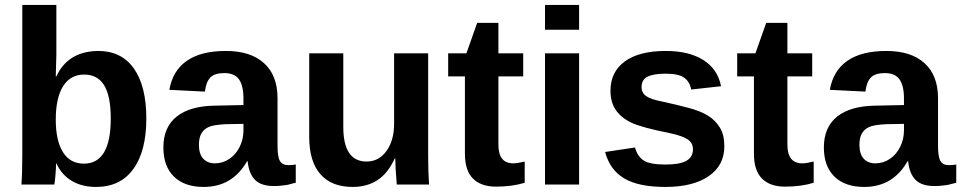

<svg xmlns="http://www.w3.org/2000/svg" viewBox="-20 -744 3875 774"><path d="M569.9 -266.3Q569.9 -134.9 517.5 -62.7Q465.1 9.6 367.5 9.6Q310.8 9.6 269.9 -14.5Q228.9 -38.6 207.2 -85.5H206Q206 -68.7 203.6 -38.6Q201.2 -8.4 198.8 0H66.3Q69.9 -45.8 69.9 -120.5V-724.1H207.2V-522.9L204.8 -436.1H207.2Q254.2 -537.3 375.9 -538.6Q469.9 -538.6 519.9 -467.5Q569.9 -396.4 569.9 -266.3ZM426.5 -266.3Q426.5 -356.6 400 -400Q373.5 -443.4 319.3 -443.4Q263.9 -443.4 234.3 -396.4Q204.8 -349.4 204.8 -261.4Q204.8 -177.1 233.7 -130.7Q262.7 -84.3 318.1 -84.3Q426.5 -84.3 426.5 -266.3Z M801.2 9.6Q724.1 9.6 681.3 -31.9Q638.6 -73.5 638.6 -149.4Q638.6 -231.3 692.2 -274.1Q745.8 -316.9 847 -318.1L961.4 -320.5V-347Q961.4 -398.8 943.4 -424.1Q925.3 -449.4 884.3 -449.4Q845.8 -449.4 828.3 -431.9Q810.8 -414.5 806 -374.7L662.7 -381.9Q675.9 -459 733.1 -498.8Q790.4 -538.6 890.4 -538.6Q990.4 -538.6 1044.6 -489.2Q1098.8 -439.8 1098.8 -348.2V-156.6Q1098.8 -112 1108.4 -95.2Q1118.1 -78.3 1142.2 -78.3Q1157.8 -78.3 1172.3 -80.7V-7.2Q1160.2 -4.8 1150.6 -1.8Q1141 1.2 1130.7 2.4Q1120.5 3.6 1109.6 4.8Q1098.8 6 1084.3 6Q1032.5 6 1007.8 -19.3Q983.1 -44.6 978.3 -94H975.9Q916.9 9.6 801.2 9.6ZM961.4 -244.6 890.4 -243.4Q842.2 -241 822.3 -232.5Q802.4 -224.1 792.2 -206.6Q781.9 -189.2 781.9 -160.2Q781.9 -122.9 799.4 -104.2Q816.9 -85.5 845.8 -85.5Q878.3 -85.5 904.8 -103.6Q931.3 -121.7 946.4 -152.4Q961.4 -183.1 961.4 -218.1Z M1363.9 -528.9V-232.5Q1363.9 -92.8 1457.8 -92.8Q1507.2 -92.8 1538 -135.5Q1568.7 -178.3 1568.7 -244.6V-528.9H1706V-118.1Q1706 -50.6 1709.6 0H1579.5Q1573.5 -69.9 1573.5 -104.8H1571.1Q1543.4 -44.6 1501.2 -17.5Q1459 9.6 1401.2 9.6Q1316.9 9.6 1271.7 -41.6Q1226.5 -92.8 1226.5 -192.8V-528.9Z M1979.5 8.4Q1919.3 8.4 1886.7 -24.1Q1854.2 -56.6 1854.2 -124.1V-436.1H1786.7V-528.9H1860.2L1903.6 -651.8H1989.2V-528.9H2089.2V-436.1H1989.2V-161.4Q1989.2 -122.9 2004.2 -104.2Q2019.3 -85.5 2049.4 -85.5Q2065.1 -85.5 2095.2 -92.8V-7.2Q2044.6 8.4 1979.5 8.4Z M2177.1 -624.1V-724.1H2314.5V-624.1ZM2177.1 0V-528.9H2314.5V0Z M2900 -154.2Q2900 -77.1 2836.7 -33.7Q2773.5 9.6 2662.7 9.6Q2554.2 9.6 2496.4 -24.7Q2438.6 -59 2419.3 -131.3L2539.8 -149.4Q2550.6 -112 2575.9 -96.4Q2601.2 -80.7 2662.7 -80.7Q2720.5 -80.7 2747 -95.8Q2773.5 -110.8 2773.5 -142.2Q2773.5 -167.5 2752.4 -181.9Q2731.3 -196.4 2680.7 -207.2Q2565.1 -230.1 2524.1 -250Q2483.1 -269.9 2462 -301.2Q2441 -332.5 2441 -378.3Q2441 -454.2 2498.8 -496.4Q2556.6 -538.6 2663.9 -538.6Q2757.8 -538.6 2815.7 -501.8Q2873.5 -465.1 2886.7 -396.4L2766.3 -383.1Q2760.2 -415.7 2737.3 -431.3Q2714.5 -447 2663.9 -447Q2614.5 -447 2590.4 -434.9Q2566.3 -422.9 2566.3 -392.8Q2566.3 -369.9 2584.9 -356.6Q2603.6 -343.4 2648.2 -334.9Q2709.6 -321.7 2758.4 -308.4Q2807.2 -295.2 2836.1 -276.5Q2865.1 -257.8 2882.5 -228.9Q2900 -200 2900 -154.2Z M3144.6 8.4Q3084.3 8.4 3051.8 -24.1Q3019.3 -56.6 3019.3 -124.1V-436.1H2951.8V-528.9H3025.3L3068.7 -651.8H3154.2V-528.9H3254.2V-436.1H3154.2V-161.4Q3154.2 -122.9 3169.3 -104.2Q3184.3 -85.5 3214.5 -85.5Q3230.1 -85.5 3260.2 -92.8V-7.2Q3209.6 8.4 3144.6 8.4Z M3463.9 9.6Q3386.7 9.6 3344 -31.9Q3301.2 -73.5 3301.2 -149.4Q3301.2 -231.3 3354.8 -274.1Q3408.4 -316.9 3509.6 -318.1L3624.1 -320.5V-347Q3624.1 -398.8 3606 -424.1Q3588 -449.4 3547 -449.4Q3508.4 -449.4 3491 -431.9Q3473.5 -414.5 3468.7 -374.7L3325.3 -381.9Q3338.6 -459 3395.8 -498.8Q3453 -538.6 3553 -538.6Q3653 -538.6 3707.2 -489.2Q3761.4 -439.8 3761.4 -348.2V-156.6Q3761.4 -112 3771.1 -95.2Q3780.7 -78.3 3804.8 -78.3Q3820.5 -78.3 3834.9 -80.7V-7.2Q3822.9 -4.8 3813.3 -1.8Q3803.6 1.2 3793.4 2.4Q3783.1 3.6 3772.3 4.8Q3761.4 6 3747 6Q3695.2 6 3670.5 -19.3Q3645.8 -44.6 3641 -94H3638.6Q3579.5 9.6 3463.9 9.6ZM3624.1 -244.6 3553 -243.4Q3504.8 -241 3484.9 -232.5Q3465.1 -224.1 3454.8 -206.6Q3444.6 -189.2 3444.6 -160.2Q3444.6 -122.9 3462 -104.2Q3479.5 -85.5 3508.4 -85.5Q3541 -85.5 3567.5 -103.6Q3594 -121.7 3609 -152.4Q3624.1 -183.1 3624.1 -218.1Z"/></svg>

Font: Ramabhadra
Style: Regular
Weight: 400
Designer: Purushoth Kumar Guthula
Foundry: Andhrapradesh Society for Knowledge Networks
Version: Version 1.0.5; ttfautohint (vUNKNOWN) -l 7 -r 28 -G 50 -x 13